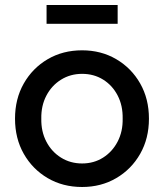

<svg xmlns="http://www.w3.org/2000/svg" viewBox="-20 -737 655 767"><path d="M308 10Q231 10 170.5 -25.5Q110 -61 75 -122.5Q40 -184 40 -263Q40 -342 75 -403.5Q110 -465 170.5 -500.5Q231 -536 308 -536Q384 -536 444.5 -500.5Q505 -465 540 -403.5Q575 -342 575 -263Q575 -184 540 -122.5Q505 -61 444.5 -25.5Q384 10 308 10ZM308 -84Q355 -84 392 -107.5Q429 -131 450 -171.5Q471 -212 470 -263Q471 -315 450 -355.5Q429 -396 392 -419Q355 -442 308 -442Q261 -442 223.5 -418.5Q186 -395 165 -354.5Q144 -314 145 -263Q144 -212 165 -171.5Q186 -131 223.5 -107.5Q261 -84 308 -84ZM166 -642V-717H450V-642Z"/></svg>

Font: Lexend Deca
Style: Regular
Weight: 400
Designer: Bonnie Shaver-Troup, Thomas Jockin
Foundry: Lexend
Version: Version 1.008; ttfautohint (v1.8.4.7-5d5b)